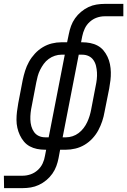

<svg xmlns="http://www.w3.org/2000/svg" viewBox="-65 -760 656 990"><path d="M-44 210 -45 146H52Q72 146 92.5 139Q113 132 129.5 117Q146 102 155 82.5Q164 63 167 43L173 12H167Q146 12 126 8Q106 4 88.5 -5.5Q71 -15 58.5 -30Q46 -45 37.5 -63Q29 -81 24.5 -101Q20 -121 20 -142Q20 -163 22.5 -184Q25 -205 29 -227L52 -347Q57 -371 64.5 -395Q72 -419 84.5 -441.5Q97 -464 115 -483.5Q133 -503 155.5 -516.5Q178 -530 202.5 -536Q227 -542 251 -542H281L290 -585Q294 -606 301.5 -626.5Q309 -647 322 -665.5Q335 -684 353 -699Q371 -714 391 -723.5Q411 -733 432.5 -736.5Q454 -740 475 -740H571V-676H474Q454 -676 434 -669Q414 -662 397.5 -647Q381 -632 372 -612.5Q363 -593 359 -573L353 -542H359Q380 -542 400.5 -538Q421 -534 438.5 -524.5Q456 -515 468.5 -500Q481 -485 489.5 -467Q498 -449 502 -429Q506 -409 506.5 -388Q507 -367 504.5 -346Q502 -325 498 -303L474 -183Q470 -159 462 -135Q454 -111 442 -88.5Q430 -66 412 -46.5Q394 -27 371.5 -13.5Q349 0 324 6Q299 12 275 12H245L237 55Q233 76 225.5 96.5Q218 117 205 135.5Q192 154 174 169Q156 184 135.5 193.5Q115 203 94 206.5Q73 210 52 210ZM186 -52 269 -478H251Q235 -478 218 -472.5Q201 -467 186 -456Q171 -445 160.5 -430.5Q150 -416 142 -400Q134 -384 129.5 -367.5Q125 -351 122 -335L99 -215Q95 -197 93 -179Q91 -161 91.5 -143.5Q92 -126 96.5 -109.5Q101 -93 110.5 -79.5Q120 -66 135 -59Q150 -52 168 -52ZM258 -52H276Q292 -52 309 -57.5Q326 -63 340.5 -74Q355 -85 366 -99.5Q377 -114 384.5 -130Q392 -146 397 -162.5Q402 -179 405 -195L428 -315Q432 -333 434 -351Q436 -369 435 -386.5Q434 -404 430 -420.5Q426 -437 416.5 -450.5Q407 -464 392 -471Q377 -478 359 -478H341Z"/></svg>

Font: Lode
Style: Italic
Weight: 400
Italic angle: -11°
Monospace: yes
Designer: Belleve Invis
Foundry: Belleve Invis
Version: Version 29.2.0; ttfautohint (v1.8.3)